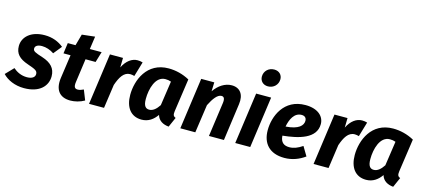

<svg xmlns="http://www.w3.org/2000/svg" viewBox="-79 -1355 4255 1918"><g transform="rotate(15 2048.5 -396.5)"><path d="M270 -548C124 -548 46 -468 46 -377C46 -298 90 -254 181 -223C265 -194 286 -184 286 -149C286 -120 260 -96 204 -96C144 -96 96 -121 61 -152L-18 -70C28 -20 108 17 203 17C366 17 441 -69 441 -168C441 -251 392 -300 303 -329C222 -355 200 -364 200 -392C200 -418 224 -436 271 -436C313 -436 358 -421 396 -395L465 -480C416 -521 350 -548 270 -548Z M724 -421H828L861 -531H739L758 -664L624 -649L591 -531H511L496 -421H569L534 -176C517 -52 572 17 682 17C727 17 783 4 827 -22L786 -125C764 -115 747 -108 726 -108C696 -108 683 -125 690 -176Z M1230 -546C1172 -546 1117 -507 1080 -432L1082 -531H947L873 0H1028L1063 -246C1092 -330 1128 -393 1194 -393C1210 -393 1222 -390 1238 -386L1283 -538C1266 -543 1251 -546 1230 -546Z M1551 -548C1327 -548 1247 -346 1247 -194C1247 -66 1307 17 1419 17C1490 17 1540 -21 1577 -74C1593 -17 1642 9 1700 14L1745 -88C1716 -99 1715 -117 1719 -152L1768 -492C1699 -530 1624 -548 1551 -548ZM1547 -436C1570 -436 1586 -433 1606 -426L1569 -173C1539 -127 1506 -99 1468 -99C1433 -99 1408 -120 1408 -195C1408 -298 1444 -436 1547 -436Z M2204 -548C2133 -548 2068 -504 2023 -438L2026 -531H1891L1817 0H1972L2014 -292C2051 -367 2091 -419 2131 -419C2154 -419 2170 -405 2162 -351L2113 0H2268L2321 -384C2336 -487 2289 -548 2204 -548Z M2553 -631C2611 -631 2656 -674 2656 -731C2656 -777 2623 -810 2573 -810C2515 -810 2470 -768 2470 -711C2470 -665 2503 -631 2553 -631ZM2614 -531H2459L2385 0H2540Z M3162 -403C3162 -483 3095 -548 2966 -548C2743 -548 2665 -352 2665 -208C2665 -73 2741 17 2896 17C2978 17 3049 -12 3107 -54L3051 -148C3002 -115 2961 -99 2916 -99C2864 -99 2825 -122 2821 -193C2988 -210 3162 -254 3162 -403ZM2828 -289C2842 -365 2878 -443 2954 -443C2993 -443 3005 -418 3005 -396C3005 -346 2961 -298 2828 -289Z M3552 -546C3494 -546 3439 -507 3402 -432L3404 -531H3269L3195 0H3350L3385 -246C3414 -330 3450 -393 3516 -393C3532 -393 3544 -390 3560 -386L3605 -538C3588 -543 3573 -546 3552 -546Z M3873 -548C3649 -548 3569 -346 3569 -194C3569 -66 3629 17 3741 17C3812 17 3862 -21 3899 -74C3915 -17 3964 9 4022 14L4067 -88C4038 -99 4037 -117 4041 -152L4090 -492C4021 -530 3946 -548 3873 -548ZM3869 -436C3892 -436 3908 -433 3928 -426L3891 -173C3861 -127 3828 -99 3790 -99C3755 -99 3730 -120 3730 -195C3730 -298 3766 -436 3869 -436Z"/></g></svg>

Font: Fira Sans
Style: Bold Italic
Weight: 700
Italic angle: -8°
Designer: bBox Type GmbH & Carrois Corporate GbR & Edenspiekermann AG
Foundry: bBox Type GmbH & Carrois Corporate GbR & Edenspiekermann AG
Version: Version 4.301;PS 004.301;hotconv 1.0.88;makeotf.lib2.5.64775